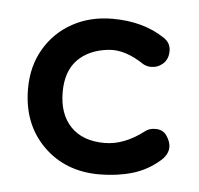

<svg xmlns="http://www.w3.org/2000/svg" viewBox="-34 -330 389 375"><g transform="rotate(5 160.0 -142.5)"><path d="M173 10Q106 10 63 -33Q20 -76 20 -145Q20 -189 40 -223Q60 -257 94.5 -276Q129 -295 173 -295Q233 -295 275 -267Q289 -258 289 -242Q289 -226 279 -217Q269 -208 256 -208Q247 -208 240 -212Q203 -237 171 -234Q132 -230 110 -207.5Q88 -185 88 -144Q88 -101 111.5 -76.5Q135 -52 178 -52Q216 -52 254 -81Q262 -88 275 -88Q290 -88 297.5 -76.5Q305 -65 305 -55Q305 -41 292 -29Q267 -7 237 1.5Q207 10 173 10Z"/></g></svg>

Font: Dongle
Style: Regular
Weight: 400
Designer: Yanghee Ryu
Foundry: Yanghee Ryu
Version: Version 2.000